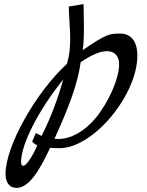

<svg xmlns="http://www.w3.org/2000/svg" viewBox="-20 -737 718 938"><path d="M567 -573C517 -573 500 -572 384 -492C389 -522 390 -564 390 -605C390 -657 388 -708 388 -717L316 -705C317 -651 323 -597 323 -545C323 -504 319 -464 307 -425C156 -287 7 -25 7 113C7 155 27 181 60 181C117 181 166 111 225 -15C251 -13 259 -13 271 -13C436 -13 651 -273 651 -465C651 -534 621 -573 567 -573ZM155 -87 137 -45C144 -38 153 -31 162 -27C142 23 108 73 95 73C86 73 83 67 83 54C83 -28 162 -191 289 -349C262 -253 228 -161 183 -73ZM447 -160C393 -95 326 -58 265 -58C261 -58 254 -59 246 -59C324 -228 362 -341 374 -433C431 -471 469 -487 504 -487C540 -487 562 -462 562 -424C562 -353 511 -238 447 -160Z"/></svg>

Font: Marck Script
Style: Regular
Weight: 400
Designer: Denis Masharov, Marck Fogel
Foundry: Denis Masharov
Version: Version 1.002